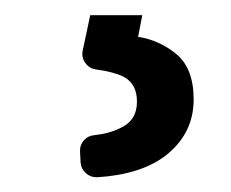

<svg xmlns="http://www.w3.org/2000/svg" viewBox="-20 -23 307 255"><path d="M99.8 -2.8H169L163.4 25.9Q191.4 30.2 214.1 48.7Q237.2 67.8 237.2 109Q237.2 154.8 199.6 183.9Q166.9 208.8 109.4 212.4Q100.5 212.7 94.1 207Q87.7 201.3 87 192.5L86.3 177.9Q85.9 169.7 91.3 163.5Q96.6 157.3 104.8 156.6Q125 154.5 139.9 147Q161.9 137.1 161.9 111.9Q161.9 88.1 143.8 78.8Q131 72.4 107.2 69.2Q98.4 67.8 93.2 60.5Q88.1 53.3 89.8 44.4Z"/></svg>

Font: DeltaSans
Style: Regular
Weight: 400
Designer: Rasmus Andersson
Foundry: rsms
Version: Version 3.012